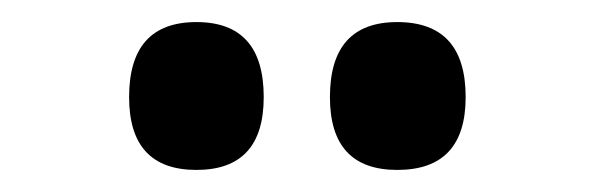

<svg xmlns="http://www.w3.org/2000/svg" viewBox="-20 -769 540 174"><path d="M340 -615Q402 -615 402 -681Q402 -749 340 -749Q279 -749 279 -681Q279 -615 340 -615ZM158 -615Q219 -615 219 -681Q219 -749 158 -749Q97 -749 97 -681Q97 -615 158 -615Z"/></svg>

Font: Noto Sans Mono Condensed Extra
Style: Regular
Weight: 800
Width: 3
Designer: Monotype Design Team
Foundry: Monotype Imaging Inc.
Version: Version 1.900